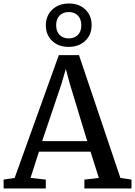

<svg xmlns="http://www.w3.org/2000/svg" viewBox="-27 -1059 759 1079"><path d="M55.4 -59.2 303.5 -749H417L649.6 -59.1L711.9 -49.6V0H447.4V-49.6L528.4 -59.1L481.8 -206.7H191.9L144.5 -59.3L230.4 -49.6V0H-6.6L-6.9 -49.6ZM463.3 -265.7 365.1 -588.9 342.9 -671.5 318.2 -586.7 209.8 -265.7ZM358.6 -795.5Q301.4 -795.5 265.9 -829.4Q230.3 -863.4 230.6 -917.5Q231.1 -971.7 267.3 -1005.5Q303.5 -1039.3 360.9 -1039.3Q417.7 -1039.3 452.9 -1005.3Q488.2 -971.4 487.9 -917.2Q487.8 -863.2 451.8 -829.4Q415.9 -795.5 358.6 -795.5ZM359.3 -843.2Q391.7 -843.2 410.8 -862.7Q429.9 -882.2 429.9 -916.4Q429.9 -951.4 410.9 -971.3Q391.8 -991.3 359.6 -991.3Q327.1 -991.3 307.9 -971.6Q288.6 -952 288.6 -917.5Q288.6 -882.8 307.8 -863Q327 -843.2 359.3 -843.2Z"/></svg>

Font: Merriweather Light
Style: Regular
Weight: 300
Designer: Eben Sorkin
Foundry: Eben Sorkin
Version: Version 2.100